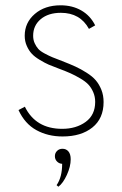

<svg xmlns="http://www.w3.org/2000/svg" viewBox="-20 -500 460 724"><path d="M215.8 14.6Q160.6 14.6 117.2 -9.3Q73.7 -33.2 49.8 -85L73.7 -97.7Q114.7 -14.2 214.4 -14.2Q267.1 -14.2 303 -40.3Q338.9 -66.4 338.9 -115.7Q338.9 -135.7 331.5 -152.6Q324.2 -169.4 313.2 -181.2Q302.2 -192.9 282.7 -204.3Q263.2 -215.8 245.8 -223.6Q228.5 -231.4 200.7 -241.7Q178.2 -250 163.6 -256.3Q148.9 -262.7 129.9 -274.2Q110.8 -285.6 99.9 -297.4Q88.9 -309.1 81.1 -326.7Q73.2 -344.2 73.2 -365.2Q73.2 -414.6 111.1 -447.3Q148.9 -480 208.5 -480Q252.9 -480 286.9 -460.4Q320.8 -440.9 338.9 -404.3L315.4 -391.1Q282.2 -451.7 209.5 -451.7Q162.1 -451.7 133.5 -427.7Q105 -403.8 105 -365.2Q105 -349.6 110.8 -336.9Q116.7 -324.2 124.3 -315.7Q131.8 -307.1 148.7 -298.1Q165.5 -289.1 177.5 -284.2Q189.5 -279.3 213.9 -270Q244.1 -258.3 264.4 -249Q284.7 -239.7 306.6 -225.8Q328.6 -211.9 341.3 -197Q354 -182.1 362.3 -161.4Q370.6 -140.6 370.6 -115.2Q370.6 -53.2 328.4 -19.3Q286.1 14.6 215.8 14.6ZM187 88.9Q187 77.1 195.1 69.1Q203.1 61 215.8 61Q229.5 61 238 71Q246.6 81.1 246.6 100.6Q246.6 127.9 232.2 159.4Q217.8 190.9 200.2 204.1L193.4 198.2Q214.4 168 214.4 117.7Q203.1 117.2 195.1 109.1Q187 101.1 187 88.9Z"/></svg>

Font: Spartan MB ExtLt
Style: Regular
Weight: 200
Designer: Matt Bailey, Mirko Velimirovic
Foundry: Matt Bailey
Version: Version 1.005